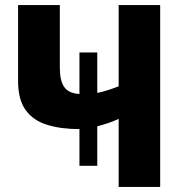

<svg xmlns="http://www.w3.org/2000/svg" viewBox="-20 -734 725 754"><path d="M609 -714V0H446V-267Q424 -257 403 -250Q382 -243 362 -238V-83H292V-227Q219 -227 164.5 -244Q110 -261 80.5 -302Q51 -343 51 -416V-714H215V-466Q215 -417 232.5 -392Q250 -367 292 -365V-528H362V-369Q381 -373 402 -379.5Q423 -386 446 -395V-714Z"/></svg>

Font: Noto Sans SemiCondensed ExtraBold
Style: Regular
Weight: 800
Width: 4
Designer: Monotype Design Team
Foundry: Monotype Imaging Inc.
Version: Version 2.013; ttfautohint (v1.8.4.7-5d5b)